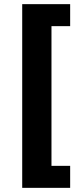

<svg xmlns="http://www.w3.org/2000/svg" viewBox="-20 -725 377 925"><path d="M87 180V-705H318V-599H228V74H318V180Z"/></svg>

Font: Nunito Sans 10pt Condensed ExtraBold
Style: Regular
Weight: 800
Width: 3
Designer: Vernon Adams
Foundry: Vernon Adams
Version: Version 3.101;gftools[0.9.27]